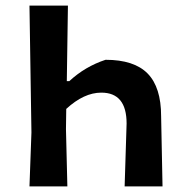

<svg xmlns="http://www.w3.org/2000/svg" viewBox="-20 -664 644 684"><path d="M85 0 92 -192 85 -644H222L218 -375H227Q283 -427 356 -451Q458 -451 506 -402Q554 -353 554 -250L559 0H424L431 -224Q431 -334 341 -334Q279 -334 216 -276L215 -204L220 0Z"/></svg>

Font: Alegreya Sans SC
Style: Bold
Weight: 700
Designer: Juan Pablo del Peral
Foundry: Huerta Tipografica
Version: Version 2.007